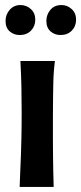

<svg xmlns="http://www.w3.org/2000/svg" viewBox="-20 -742 322 762"><path d="M2 -659Q2 -684 18.5 -703Q35 -722 61 -722Q85 -722 102.5 -706Q120 -690 120 -664Q120 -638 103 -620.5Q86 -603 58 -603Q35 -603 18.5 -617.5Q2 -632 2 -659ZM164 -659Q164 -684 180 -703Q196 -722 224 -722Q247 -722 264.5 -706Q282 -690 282 -664Q282 -638 265 -620.5Q248 -603 220 -603Q197 -603 180.5 -617.5Q164 -632 164 -659ZM198 -500Q195 -477 193.5 -456Q192 -435 191.5 -409.5Q191 -384 190.5 -350.5Q190 -317 190 -271Q190 -225 190 -188Q190 -151 190.5 -119Q191 -87 191.5 -58.5Q192 -30 193 0H58Q59 -37 60.5 -65Q62 -93 63 -124.5Q64 -156 65 -195.5Q66 -235 66 -294Q66 -348 65 -395.5Q64 -443 61 -500Z"/></svg>

Font: CantoraOne
Style: Regular
Weight: 400
Designer: Pablo Impallari, Rodrigo Fuenzalida
Foundry: Pablo Impallari
Version: Version 1.001; ttfautohint (v0.8) -G 200 -r 50